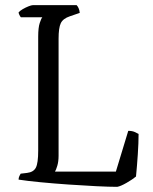

<svg xmlns="http://www.w3.org/2000/svg" viewBox="-20 -724 593 744"><path d="M434 0Q404 0 353 -2.5Q302 -5 244.5 -9Q187 -13 135.5 -18Q84 -23 52 -28Q52 -35 55 -41.5Q58 -48 60 -51L85 -54Q110 -57 119 -74.5Q128 -92 128 -140V-582Q128 -617 134 -635Q140 -653 144 -657H61Q58 -660 55 -666.5Q52 -673 52 -676Q57 -682 68 -688.5Q79 -695 90.5 -699.5Q102 -704 107 -704H277Q281 -700 284.5 -692.5Q288 -685 289 -674L251 -661Q224 -652 215.5 -634Q207 -616 207 -574V-121Q207 -98 202 -81.5Q197 -65 193 -59H429L477 -217Q492 -217 502 -212.5Q512 -208 517 -205Q517 -171 514 -126Q511 -81 507 -40Q494 -29 470.5 -15.5Q447 -2 434 0Z"/></svg>

Font: Texturina ExtraLight
Style: Regular
Weight: 200
Designer: Guillermo Torres Carreño
Foundry: Omnibus-Type
Version: Version 1.002; ttfautohint (v1.8.3)